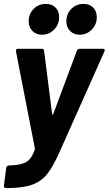

<svg xmlns="http://www.w3.org/2000/svg" viewBox="-21 -765 557 984"><path d="M24 83Q83 82 111.5 66.5Q140 51 157 3Q158 1 158 -3L61 -501V-505Q61 -515 72 -515H192Q204 -515 205 -505L246 -181Q247 -178 249 -178Q251 -178 252 -181L373 -505Q377 -515 388 -515H507Q513 -515 515 -511Q517 -507 514 -501L282 19Q249 92 219.5 128.5Q190 165 142.5 182Q95 199 11 199H10Q5 199 1.5 195.5Q-2 192 -1 187L11 95Q12 90 15.5 86.5Q19 83 24 83ZM319 -656Q319 -694 344.5 -719.5Q370 -745 407 -745Q438 -745 456.5 -726.5Q475 -708 475 -677Q475 -639 449 -613Q423 -587 387 -587Q357 -587 338 -606.5Q319 -626 319 -656ZM126 -656Q126 -694 151.5 -719.5Q177 -745 214 -745Q245 -745 263.5 -726.5Q282 -708 282 -677Q282 -639 256 -613Q230 -587 194 -587Q164 -587 145 -606.5Q126 -626 126 -656Z"/></svg>

Font: Barlow
Style: Bold Italic
Weight: 700
Italic angle: -7°
Designer: Jeremy Tribby
Foundry: Tribby Type
Version: Version 1.422